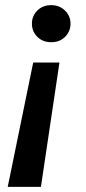

<svg xmlns="http://www.w3.org/2000/svg" viewBox="-20 -535 333 746"><path d="M211 -292 139 191H10L109 -292ZM179 -515Q211 -515 232.5 -494Q254 -473 254 -443Q254 -413 233 -392Q212 -371 179 -371Q146 -371 125 -392Q104 -413 104 -443Q104 -473 125 -494Q146 -515 179 -515Z"/></svg>

Font: DM Sans 16pt SemiBold
Style: Italic
Weight: 600
Italic angle: -10°
Version: Version 4.004;gftools[0.9.30]